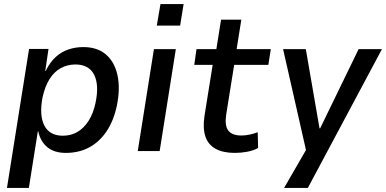

<svg xmlns="http://www.w3.org/2000/svg" viewBox="-20 -738 1886 938"><path d="M14 180 122 -499H217L201 -391H203Q224 -434 252 -459.5Q280 -485 314.5 -496.5Q349 -508 387 -508Q456 -508 498 -471.5Q540 -435 554 -370.5Q568 -306 551 -222Q535 -147 500 -95.5Q465 -44 415 -17.5Q365 9 302 9Q244 9 210.5 -19.5Q177 -48 167 -96L165 -97L121 180ZM287 -75Q327 -75 358.5 -93.5Q390 -112 413 -148Q436 -184 447 -237Q465 -324 439.5 -373.5Q414 -423 348 -423Q310 -423 277.5 -405.5Q245 -388 222.5 -352.5Q200 -317 188 -263Q171 -175 196.5 -125Q222 -75 287 -75Z M746 -613 764 -718H877L860 -613ZM653 0 732 -498H839L760 0Z M1127 9Q1070 9 1033.5 -11Q997 -31 983.5 -71Q970 -111 979 -172L1019 -421H929L940 -498H1037L1060 -642H1159L1136 -498H1303L1291 -421H1124L1085 -178Q1077 -124 1095.5 -100Q1114 -76 1159 -76Q1179 -76 1200 -80.5Q1221 -85 1239 -92L1241 -15Q1217 -2 1187 3.5Q1157 9 1127 9Z M1368 180 1484 -21 1483 31 1363 -498H1474L1541 -111H1544L1732 -498H1846L1484 180Z"/></svg>

Font: Nunito Sans 7pt SemiCondensed SemiBold
Style: Italic
Weight: 600
Width: 4
Italic angle: -9°
Designer: Vernon Adams
Foundry: Vernon Adams
Version: Version 3.101;gftools[0.9.27]